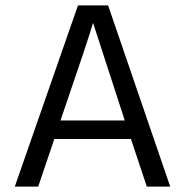

<svg xmlns="http://www.w3.org/2000/svg" viewBox="-20 -694 688 714"><path d="M122 0H35L270 -674H382L613 0H526L467 -177H182ZM326 -609Q312 -558 205 -246H444Z"/></svg>

Font: Hind Kochi
Style: Regular
Weight: 400
Designer: Dhruvi Tolia
Foundry: Indian Type Foundry
Version: Version 0.702;PS 1.0;hotconv 1.0.81;makeotf.lib2.5.63406